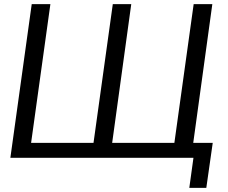

<svg xmlns="http://www.w3.org/2000/svg" viewBox="-20 -761 1098 926"><path d="M133 -741 30 0H913L893 145H975L1006 -72H912L1004 -741H914L821 -72H521L613 -741H524L431 -72H130L223 -741Z"/></svg>

Font: Cheyenne Sans
Style: Italic
Weight: 400
Italic angle: -8.13011°
Designer: The Public Sans project authors (U.S. Web Design System), Libre Franklin designed by Pablo Impallari and Rodrigo Fuenzal
Foundry: The Cheyenne Sans Project Authors
Version: Version 2.007